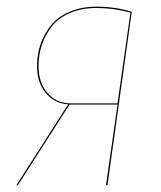

<svg xmlns="http://www.w3.org/2000/svg" viewBox="-20 -547 475 567"><path d="M266.1 -527.3Q319.8 -527.3 369.1 -512.2L297.4 0H293L327.1 -238.3H185.5L32.7 0H28.3L181.2 -238.8Q140.6 -241.7 115 -272.5Q89.4 -303.2 89.4 -352.1Q89.4 -384.8 99.1 -414.6Q108.9 -444.3 128.9 -470.2Q148.9 -496.1 184.3 -511.7Q219.7 -527.3 266.1 -527.3ZM266.1 -523.4Q220.7 -523.4 186 -508.3Q151.4 -493.2 132.1 -467.8Q112.8 -442.4 103.3 -413.3Q93.8 -384.3 93.8 -352.1Q93.8 -303.2 120.1 -272.5Q146.5 -241.7 189 -241.7H327.1L365.2 -509.8Q314.9 -523.4 266.1 -523.4Z"/></svg>

Font: Fira Sans Compressed Four
Style: Italic
Weight: 100
Width: 3
Italic angle: -8°
Designer: Carrois Corporate & Edenspiekermann AG
Foundry: Carrois Corporate GbR & Edenspiekermann AG
Version: Version 4.203;PS 004.203;hotconv 1.0.88;makeotf.lib2.5.64775